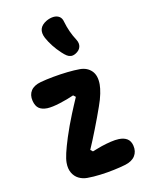

<svg xmlns="http://www.w3.org/2000/svg" viewBox="-92 -905 804 987"><g transform="rotate(-10 310.0 -411.0)"><path d="M191.7 -83.7Q191.7 -103.8 198.8 -134.5Q205.9 -165.2 220.8 -212.2Q230 -240.9 240.5 -269.5Q250.9 -298.1 262.6 -326.6Q271.2 -347.8 280 -368.6Q288.9 -389.4 297.5 -409.3L284.7 -419.2Q251.8 -404.4 210.7 -391.4Q169.5 -378.3 142.9 -377.2Q114.7 -376.6 98.2 -388.2Q81.8 -399.8 74.8 -427.5Q67 -459.4 81.8 -482.4Q96.6 -505.4 133.8 -515.7Q162.8 -523.6 200.8 -530.6Q238.8 -537.6 276.6 -541.8Q314.3 -545.9 342.4 -545.9Q380.7 -545.9 405 -522.2Q429.2 -498.4 429.2 -450.7Q429.2 -431.4 423.6 -403Q418 -374.7 405.3 -339.4Q396.3 -313.7 385.8 -285.3Q375.2 -256.9 364.3 -228.8Q341.8 -170.8 323 -127.8L335.4 -117.9Q346.3 -122.3 358.8 -126.9Q371.2 -131.5 384.8 -136.6Q409.8 -144.9 433.9 -150.7Q458.1 -156.5 477 -157.1Q504.3 -158 521.8 -147Q539.2 -136 545.2 -111.3Q552.9 -80 538 -56Q523.1 -32 487 -21Q460.5 -13.1 425.4 -5.7Q390.3 1.8 352.8 6.5Q315.3 11.3 283.1 11.3Q258.5 11.3 237.7 1Q216.9 -9.4 204.3 -30.9Q191.7 -52.3 191.7 -83.7ZM264 -646.8Q240.9 -668.2 223.3 -690.7Q205.7 -713.1 193.4 -735.8Q179.2 -763.2 185.3 -784.3Q191.4 -805.4 217.9 -821.2Q236.2 -831.6 254.5 -833.8Q272.8 -836 286.5 -827.7Q300.1 -819.4 304.8 -800.1Q320.8 -744.5 351.1 -698.2Q364.3 -677.5 359.5 -658.8Q354.8 -640 333.8 -627.6Q320.8 -620.1 309.5 -620.6Q298.2 -621.2 288 -627.6Q277.7 -634 264 -646.8Z"/></g></svg>

Font: Monaspace Radon Var
Style: Regular
Weight: 400
Designer: Riley Cran and the Lettermatic Team
Version: Version 1.000 (Monaspace Radon Var)